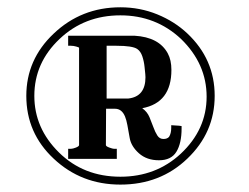

<svg xmlns="http://www.w3.org/2000/svg" viewBox="-20 -599 680 524"><path d="M308.6 -579.1Q361.8 -579.1 409.2 -559.8Q456.5 -540.5 491.2 -507.8Q565.9 -437.5 565.9 -337.4Q565.9 -237.3 491.2 -166Q417.5 -95.2 308.6 -95.2Q201.7 -95.2 126.5 -166Q51.8 -235.8 51.8 -337.4Q51.8 -436.5 126 -506.8Q201.7 -579.1 308.6 -579.1ZM271 -330.1H330.1Q377 -335.4 377 -388.2Q377 -392.6 376.5 -397Q376 -401.4 374.5 -416.5Q373 -431.6 368.4 -445.3Q363.8 -459 354.5 -465.3Q341.8 -474.1 297.9 -474.1H271ZM441.4 -225.6Q447.3 -234.9 447.3 -250V-257.3L468.8 -255.9L475.6 -254.9V-248.5Q475.6 -208 461.4 -184.8Q447.3 -161.6 413.8 -161.6Q380.4 -161.6 359.1 -180.7Q337.9 -199.7 334 -222.2Q330.1 -244.6 327.6 -257.8Q325.2 -271 321.3 -280.8Q312.5 -302.2 293.9 -302.2H269.5L269 -203.1Q269 -199.7 278.3 -196.3Q287.6 -192.9 291 -192.9H298.8V-165.5H166V-192.9H173.8Q178.7 -192.9 187.3 -196.3Q195.8 -199.7 195.8 -203.1V-468.8Q195.8 -469.7 188.2 -471.9Q180.7 -474.1 173.8 -474.1H166V-501.5H347.2Q414.1 -497.6 438 -453.1Q447.8 -435.1 447.8 -408.2Q447.8 -318.4 368.2 -303.7Q381.8 -293.9 387.9 -279.3Q394 -264.6 398.7 -251.7Q403.3 -238.8 409.4 -229.2Q415.5 -219.7 426 -219.7Q436.5 -219.7 441.4 -225.6ZM474.1 -492.7Q405.3 -557.1 308.6 -557.1Q210.4 -557.1 142.6 -492.7Q73.7 -427.7 73.7 -337.4Q73.7 -249 140.9 -182.9Q208 -116.7 308.6 -116.7Q405.8 -116.7 473.6 -179.7Q543.9 -245.6 543.9 -335.2Q543.9 -424.8 474.1 -492.7Z"/></svg>

Font: UnifrakturCook
Style: Bold
Weight: 700
Designer: j. 'mach' wust
Version: Version 2011-09-01